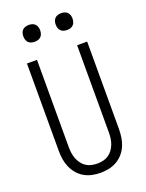

<svg xmlns="http://www.w3.org/2000/svg" viewBox="-173 -1024 846 1115"><g transform="rotate(-20 250.0 -467.0)"><path d="M250 8Q276 8 302 2.5Q328 -3 350.5 -16Q373 -29 390.5 -49Q408 -69 418 -93Q428 -117 432 -143Q436 -169 436 -195V-735H374V-195Q374 -177 371.5 -159Q369 -141 362.5 -124Q356 -107 345 -92Q334 -77 319 -67Q304 -57 286 -53Q268 -49 250 -49Q232 -49 214 -53Q196 -57 181 -67Q166 -77 155 -92Q144 -107 137.5 -124Q131 -141 128.5 -159Q126 -177 126 -195V-735H64V-195Q64 -169 68 -143Q72 -117 82.5 -93Q93 -69 110 -49Q127 -29 149.5 -16Q172 -3 198 2.5Q224 8 250 8ZM350 -838Q361 -838 371 -841Q381 -844 388.5 -851.5Q396 -859 399 -869.5Q402 -880 402 -890Q402 -901 399 -911Q396 -921 388.5 -928.5Q381 -936 371 -939Q361 -942 350 -942Q340 -942 329.5 -939Q319 -936 311.5 -928.5Q304 -921 301 -911Q298 -901 298 -890Q298 -880 301 -869.5Q304 -859 311.5 -851.5Q319 -844 329.5 -841Q340 -838 350 -838ZM150 -838Q161 -838 171 -841Q181 -844 188.5 -851.5Q196 -859 199 -869.5Q202 -880 202 -890Q202 -901 199 -911Q196 -921 188.5 -928.5Q181 -936 171 -939Q161 -942 150 -942Q140 -942 129.5 -939Q119 -936 111.5 -928.5Q104 -921 101 -911Q98 -901 98 -890Q98 -880 101 -869.5Q104 -859 111.5 -851.5Q119 -844 129.5 -841Q140 -838 150 -838Z"/></g></svg>

Font: Iosevka SS09 Light
Style: Regular
Weight: 300
Monospace: yes
Designer: Belleve Invis
Foundry: Belleve Invis
Version: Version 5.2.1; ttfautohint (v1.8.3)